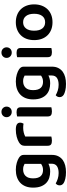

<svg xmlns="http://www.w3.org/2000/svg" viewBox="834 -1559 925 2633"><g transform="rotate(-90 1296.5 -242.5)"><path d="M368 -41Q348 -31 321.5 -24Q295 -17 260 -17Q215 -17 175 -29.5Q135 -42 105 -70Q75 -98 57.5 -142.5Q40 -187 40 -251Q40 -309 57.5 -353.5Q75 -398 107.5 -428Q140 -458 185 -473Q230 -488 285 -488Q337 -488 380.5 -475Q424 -462 450 -445Q468 -433 478.5 -418Q489 -403 489 -380V6Q489 57 470.5 94Q452 131 420 154.5Q388 178 345 189Q302 200 252 200Q200 200 161.5 190.5Q123 181 104 169Q71 148 71 113Q71 94 79 80Q87 66 98 59Q124 75 161 87Q198 99 240 99Q300 99 334 76Q368 53 368 2ZM366 -142V-368Q352 -376 333.5 -382Q315 -388 289 -388Q234 -388 200.5 -354.5Q167 -321 167 -251Q167 -213 175.5 -187Q184 -161 199.5 -145Q215 -129 236 -122Q257 -115 281 -115Q310 -115 330.5 -123Q351 -131 366 -142Z M741 -1Q732 1 717 4Q702 7 683 7Q648 7 631 -6Q614 -19 614 -52V-369Q614 -395 626 -413Q638 -431 661 -445Q692 -464 737.5 -476Q783 -488 836 -488Q931 -488 931 -429Q931 -415 926.5 -402.5Q922 -390 917 -382Q894 -387 860 -387Q825 -387 794 -379Q763 -371 741 -359Z M1016 -470Q1024 -472 1039.5 -475Q1055 -478 1073 -478Q1109 -478 1125.5 -465Q1142 -452 1142 -419V-1Q1134 1 1118.5 4Q1103 7 1085 7Q1049 7 1032.5 -6Q1016 -19 1016 -52ZM1079 -685Q1111 -685 1131 -664.5Q1151 -644 1151 -615Q1151 -585 1131 -564.5Q1111 -544 1079 -544Q1047 -544 1026.5 -564.5Q1006 -585 1006 -615Q1006 -644 1026.5 -664.5Q1047 -685 1079 -685Z M1578 -41Q1558 -31 1531.5 -24Q1505 -17 1470 -17Q1425 -17 1385 -29.5Q1345 -42 1315 -70Q1285 -98 1267.5 -142.5Q1250 -187 1250 -251Q1250 -309 1267.5 -353.5Q1285 -398 1317.5 -428Q1350 -458 1395 -473Q1440 -488 1495 -488Q1547 -488 1590.5 -475Q1634 -462 1660 -445Q1678 -433 1688.5 -418Q1699 -403 1699 -380V6Q1699 57 1680.5 94Q1662 131 1630 154.5Q1598 178 1555 189Q1512 200 1462 200Q1410 200 1371.5 190.5Q1333 181 1314 169Q1281 148 1281 113Q1281 94 1289 80Q1297 66 1308 59Q1334 75 1371 87Q1408 99 1450 99Q1510 99 1544 76Q1578 53 1578 2ZM1576 -142V-368Q1562 -376 1543.5 -382Q1525 -388 1499 -388Q1444 -388 1410.5 -354.5Q1377 -321 1377 -251Q1377 -213 1385.5 -187Q1394 -161 1409.5 -145Q1425 -129 1446 -122Q1467 -115 1491 -115Q1520 -115 1540.5 -123Q1561 -131 1576 -142Z M1829 -470Q1837 -472 1852.5 -475Q1868 -478 1886 -478Q1922 -478 1938.5 -465Q1955 -452 1955 -419V-1Q1947 1 1931.5 4Q1916 7 1898 7Q1862 7 1845.5 -6Q1829 -19 1829 -52ZM1892 -685Q1924 -685 1944 -664.5Q1964 -644 1964 -615Q1964 -585 1944 -564.5Q1924 -544 1892 -544Q1860 -544 1839.5 -564.5Q1819 -585 1819 -615Q1819 -644 1839.5 -664.5Q1860 -685 1892 -685Z M2308 15Q2252 15 2207 -2.5Q2162 -20 2130 -52.5Q2098 -85 2080.5 -131.5Q2063 -178 2063 -237Q2063 -295 2080.5 -341.5Q2098 -388 2130.5 -420.5Q2163 -453 2208 -470.5Q2253 -488 2308 -488Q2363 -488 2408 -470.5Q2453 -453 2485.5 -420Q2518 -387 2535.5 -340.5Q2553 -294 2553 -237Q2553 -179 2535.5 -132.5Q2518 -86 2486 -53Q2454 -20 2409 -2.5Q2364 15 2308 15ZM2192 -237Q2192 -164 2222.5 -125Q2253 -86 2308 -86Q2363 -86 2393.5 -125.5Q2424 -165 2424 -237Q2424 -309 2393 -348.5Q2362 -388 2308 -388Q2254 -388 2223 -348.5Q2192 -309 2192 -237Z"/></g></svg>

Font: Baloo 2 Latin SemiBold
Style: Regular
Weight: 400
Designer: Sarang Kulkarni and Ek Type
Foundry: Ek Type
Version: Version 1.001